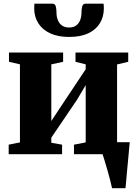

<svg xmlns="http://www.w3.org/2000/svg" viewBox="-20 -816 726 1016"><path d="M573 180Q570 164.5 563.2 138.5Q556.5 112.5 548.5 84.5Q540.5 56.5 533.2 33Q526 9.5 522.5 -1L493.5 -63.5H666.5Q665 -48.5 662.8 -23.5Q660.5 1.5 657.8 31.5Q655 61.5 652.2 90.5Q649.5 119.5 647.5 143.5Q645.5 167.5 644 180ZM26 0V-50.5L85.5 -62.5V-475.5L27.5 -489V-538H314V-489L251.5 -475.5V-175.5L300 -249L433.5 -449.5V-475.5L379.5 -489V-538H658.5V-489L599.5 -475V-62.5L660.5 -50.5V0H371.5V-50.5L433.5 -62.5V-365.5L386.5 -286.5L251.5 -87.5V-60.5L308.5 -50.5V0ZM258 -796.5Q272 -796.5 275.5 -781Q279 -765.5 279 -747.5Q279 -727.5 286 -709.8Q293 -692 307.8 -681.2Q322.5 -670.5 346 -670.5Q369 -670.5 383.2 -681.2Q397.5 -692 404.2 -709.8Q411 -727.5 411 -747.5Q411 -765.5 414.8 -781Q418.5 -796.5 432.5 -796.5H528Q529 -792 529.2 -784.2Q529.5 -776.5 529.5 -771.5Q529.5 -728 509 -693.8Q488.5 -659.5 447.5 -640Q406.5 -620.5 345.5 -620.5Q286 -620.5 244.8 -640Q203.5 -659.5 182.2 -693.8Q161 -728 161 -771.5Q161 -778 161.5 -784.2Q162 -790.5 162 -796.5Z"/></svg>

Font: Merriweather 60pt Black
Style: Regular
Weight: 900
Version: Version 2.100